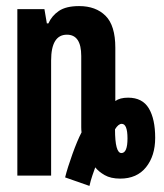

<svg xmlns="http://www.w3.org/2000/svg" viewBox="-20 -577 540 631"><path d="M358 -152Q369 -170 380 -170Q399 -170 399 -122Q399 -74 379 -74Q358 -74 358 -152ZM293 -27Q304 -13 324 -1.5Q344 10 375 10Q430 10 460 -27.5Q490 -65 490 -124Q490 -186 469 -221Q448 -256 401 -256Q374 -256 359 -245V-420Q359 -493 327 -525Q295 -557 240 -557Q197 -557 173.5 -541Q150 -525 139 -500H134L126 -547H37V0H148V-378Q148 -463 200 -463Q247 -463 247 -393V-175Q247 -168 247 -159Q247 -150 248 -142Q234 -115 218 -70.5Q202 -26 194 6L274 34Q278 16 283.5 0Q289 -16 293 -27Z"/></svg>

Font: Noto Sans Mono UI Condensed
Style: Bold
Weight: 700
Width: 3
Designer: Monotype Design team
Foundry: Monotype Imaging Inc.
Version: 1.000